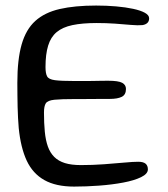

<svg xmlns="http://www.w3.org/2000/svg" viewBox="-20 -640 605 692"><path d="M247 32.5Q181.5 32.5 139.8 9Q98 -14.5 76.2 -61.2Q54.5 -108 47.5 -178.5Q46 -196 45 -215Q44 -234 43.5 -254.5Q43 -275 42.8 -296.8Q42.5 -318.5 42.5 -341.5Q42.5 -425.5 58 -479.8Q73.5 -534 107.2 -564.5Q141 -595 195.2 -607.5Q249.5 -620 326.5 -620Q364 -620 398.5 -617Q433 -614 459.8 -608.2Q486.5 -602.5 502 -594Q517.5 -585.5 517.5 -574Q517.5 -563 510.8 -557Q504 -551 493 -549.5Q477.5 -548 452 -550.2Q426.5 -552.5 394.5 -554.8Q362.5 -557 328.5 -557Q276.5 -557 241 -549.5Q205.5 -542 184.2 -524.2Q163 -506.5 153.5 -475.5Q144 -444.5 144 -398.5Q144 -375.5 149.8 -364.8Q155.5 -354 178 -351Q200.5 -348 249.5 -348Q260 -348 276.5 -348Q293 -348 311.2 -348.2Q329.5 -348.5 345.2 -348.8Q361 -349 369.5 -349Q407 -349 420.5 -341.5Q434 -334 434 -319.5Q434 -298.5 418.8 -291Q403.5 -283.5 376 -283.5Q364 -283.5 348 -283.5Q332 -283.5 314.5 -283.2Q297 -283 280.5 -283Q264 -283 251.5 -283Q200 -283 176 -280.5Q152 -278 145.2 -267.8Q138.5 -257.5 138.5 -234.5Q138.5 -196 141.5 -165.2Q144.5 -134.5 152.5 -112Q160.5 -89.5 175.5 -74.5Q190.5 -59.5 214 -52.2Q237.5 -45 271.5 -45Q314 -45 354.8 -48Q395.5 -51 428 -54Q460.5 -57 478 -57Q496.5 -57 504.8 -50Q513 -43 513 -29.5Q513 -13.5 488.5 -1.5Q464 10.5 424.2 18Q384.5 25.5 337.8 29Q291 32.5 247 32.5Z"/></svg>

Font: Gluten Thin Light
Style: Regular
Weight: 300
Version: Version 1.300